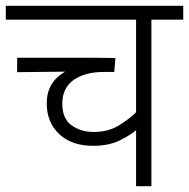

<svg xmlns="http://www.w3.org/2000/svg" viewBox="-20 -642 652 662"><path d="M611.8 -622.1H0V-574.2H449.2V-254.9C431.6 -237.8 411.1 -222.2 387.2 -208C363.3 -193.8 334.5 -187 301.8 -187C273.9 -187 249 -194.3 227.5 -209.5C205.6 -224.6 194.8 -249.5 194.8 -285.2C194.8 -320.8 208 -348.1 234.4 -366.7C260.7 -384.8 295.4 -394 338.9 -394H374L377.9 -441.9C363.8 -441.9 329.1 -442.9 295.9 -442.9H39.1V-393.1L205.1 -395C162.6 -371.1 141.1 -334.5 141.1 -286.1C141.1 -241.7 155.8 -206.1 184.6 -179.2C213.4 -152.3 252.4 -139.2 300.8 -139.2C335.4 -139.2 365.2 -145 389.2 -156.2C413.1 -167.5 433.1 -179.7 449.2 -192.9V0H502V-574.2H611.8Z"/></svg>

Font: Noto Reveo Sans
Style: Regular
Weight: 300
Designer: Monotype Design Team
Foundry: Monotype Imaging Inc.
Version: Version 2.007